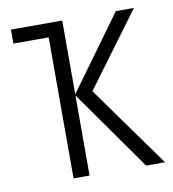

<svg xmlns="http://www.w3.org/2000/svg" viewBox="-66 -591 586 649"><g transform="rotate(-10 227.0 -266.0)"><path d="M436 -532H374L190 -279V-532H14V-484H135V0H190V-275L384 0H449L249 -279Z"/></g></svg>

Font: Noto Sans Display SemiCondensed Light
Style: Regular
Weight: 300
Width: 4
Designer: Monotype Design Team
Foundry: Monotype Imaging Inc.
Version: Version 1.900